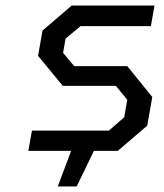

<svg xmlns="http://www.w3.org/2000/svg" viewBox="-20 -543 591 691"><path d="M188 128 236 0H82L95 -73H372L427 -121L438 -184L397 -234H206L117 -342L133 -433L238 -523H536L523 -449H270L216 -404L207 -353L247 -305H438L528 -194L510 -91L404 0H318L256 128Z"/></svg>

Font: Tomorrow
Style: Italic
Weight: 400
Italic angle: -10°
Designer: Tony de Marco, Monica Rizzolli
Foundry: Just in Type
Version: Version 2.002